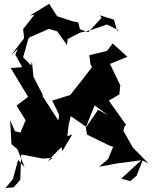

<svg xmlns="http://www.w3.org/2000/svg" viewBox="-20 -948 797 1004"><path d="M160 -871 101 -796 106 -748 36 -657 140 -757 142 -756 236 -797 279 -784 330 -713 334 -744 398 -777 456 -791 539 -820 599 -790 592 -787 576 -845 502 -868 511 -855 442 -780 398 -795 389 -831 362 -836 279 -863 237 -928 137 -867ZM661 -1 694 -29 726 -109 757 -93 675 -176 625 -264 632 -289 640 -294 549 -422 604 -454 609 -502 555 -614 646 -651 569 -721 540 -682 447 -659 453 -612 461 -597 408 -528 347 -451 253 -422 288 -350 285 -220 320 -348 283 -321 197 -454 208 -444 155 -546 147 -627 143 -606 101 -648 139 -784 73 -692 60 -662 96 -597 36 -592 127 -442 67 -396 114 -319 87 -255 58 -262 33 -320 40 -194 71 -168 109 -73 75 -112 47 -11 8 36 52 31 86 -8 91 -140 204 -119 256 -122 228 -104 301 -179 306 -158 358 -245 332 -236 339 -295 350 -341 430 -285 475 -397 544 -346 493 -374 429 -281 435 -244 558 -184 572 -181 545 -116 498 -76 589 -93 719 -110 614 -14Z"/></svg>

Font: Hussar Lance
Style: Regular
Weight: 700
Foundry: Cannot Into Space Fonts, PlusOne Fonts
Version: Version 2.27